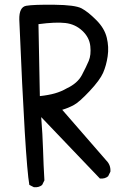

<svg xmlns="http://www.w3.org/2000/svg" viewBox="-20 -781 540 821"><path d="M125 19.5 105.5 9.8Q87.9 -88.9 62.5 -697.3Q61.5 -751 92.3 -756.3Q123 -761.7 212.4 -760.7Q301.8 -759.8 329.1 -745.1Q356.4 -730.5 391.6 -695.3Q426.8 -660.2 436.5 -620.1Q446.3 -580.1 440.4 -540.5Q434.6 -501 420.9 -469.7Q407.2 -438.5 363.3 -391.6Q319.3 -344.7 295.9 -332Q272.5 -319.3 246.1 -311.5L434.6 -94.7Q454.1 -75.2 452.1 -46.9L442.4 -27.3Q428.7 -15.6 407.2 -17.6L156.2 -280.3Q162.1 -206.1 164.1 -140.6Q166 -75.2 169.9 -9.8L160.2 9.8Q146.5 21.5 125 19.5ZM265.6 -403.3Q311.5 -424.8 330.1 -460Q348.6 -495.1 359.4 -520.5Q370.1 -545.9 366.2 -583.5Q362.3 -621.1 332 -649.4Q301.8 -677.7 259.8 -682.6Q217.8 -687.5 144.5 -677.7L150.4 -370.1Q187.5 -374 214.8 -381.8Q242.2 -389.6 265.6 -403.3Z"/></svg>

Font: NaikaiFont
Style: Regular-Lite
Weight: 400
Version: Version 1.67